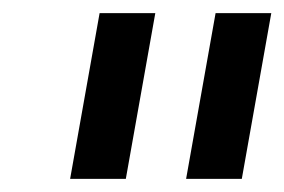

<svg xmlns="http://www.w3.org/2000/svg" viewBox="-20 -783 434 293"><path d="M172 -510H87L132 -763H217ZM349 -510H264L309 -763H394Z"/></svg>

Font: Open Sauce One
Style: Italic
Weight: 400
Italic angle: -10°
Designer: Alfredo Marco Pradil
Foundry: Creative Sauce Fz LLC
Version: Version 1.477